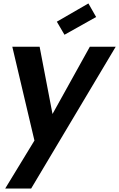

<svg xmlns="http://www.w3.org/2000/svg" viewBox="-20 -823 686 1105"><path d="M178.2 -14.2 50.8 -554.2H208L282.2 -167L497.1 -554.2H646L159.2 262.2H9.8ZM488.8 -803.2 533.2 -725.1 351.1 -623 307.1 -698.2Z"/></svg>

Font: SVN-Poppins SemiBold
Style: Italic
Weight: 600
Italic angle: -10°
Designer: Ninad Kale (Devanagari), Jonny Pinhorn (Latin)
Foundry: Indian Type Foundry
Version: Version 3.002 2017